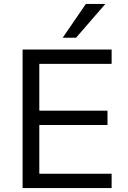

<svg xmlns="http://www.w3.org/2000/svg" viewBox="-20 -957 650 977"><path d="M95 0V-705H548V-632H180V-394H527V-321H180V-73H548V0ZM299 -765 417 -937H516L367 -765Z"/></svg>

Font: Nunito Sans 10pt
Style: Regular
Weight: 400
Designer: Vernon Adams
Foundry: Vernon Adams
Version: Version 3.101;gftools[0.9.27]